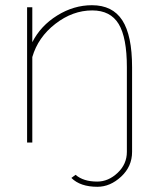

<svg xmlns="http://www.w3.org/2000/svg" viewBox="-20 -547 605 737"><path d="M254 136 270 124Q300 150 353 150Q396 150 431.5 116.5Q467 83 467 36V-289Q467 -403 435.5 -455Q404 -507 334 -507Q259 -507 192.5 -455.5Q126 -404 104 -328V0H84V-519H104V-385Q136 -448 199.5 -487.5Q263 -527 333 -527Q412 -527 449.5 -469Q487 -411 487 -289V36Q487 92 445 131Q403 170 354 170Q288 170 254 136Z"/></svg>

Font: Raleway-v4020 Thin
Style: Regular
Weight: 250
Designer: Matt McInerney, Pablo Impallari, Rodrigo Fuenzalida
Foundry: Matt McInerney, Pablo Impallari, Rodrigo Fuenzalida
Version: Version 4.020;PS 004.020;hotconv 1.0.88;makeotf.lib2.5.64775